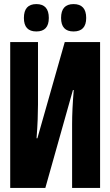

<svg xmlns="http://www.w3.org/2000/svg" viewBox="-20 -920 540 940"><path d="M30 0H202L337 -479H341Q333 -384 333 -311V0H470V-714H297L163 -243H159Q163 -296 164.5 -336Q166 -376 166 -408V-714H30ZM340 -766Q402 -766 402 -832Q402 -900 340 -900Q279 -900 279 -832Q279 -766 340 -766ZM158 -766Q219 -766 219 -832Q219 -900 158 -900Q97 -900 97 -832Q97 -766 158 -766Z"/></svg>

Font: Noto Sans Mono Condensed Extra
Style: Regular
Weight: 800
Width: 3
Designer: Monotype Design Team
Foundry: Monotype Imaging Inc.
Version: Version 1.900